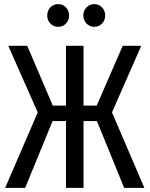

<svg xmlns="http://www.w3.org/2000/svg" viewBox="-20 -911 725 931"><path d="M665 -689 523 -366 680 0H582L450 -324H385V0H300V-324H235L102 0H5L163 -366L20 -689H112L236 -399H300V-689H385V-399H449L575 -689ZM315 -836Q315 -813 300 -797Q285 -781 262 -781Q239 -781 224 -797Q209 -813 209 -836Q209 -859 224 -875Q239 -891 262 -891Q285 -891 300 -875Q315 -859 315 -836ZM490 -836Q490 -813 475 -797Q460 -781 437 -781Q415 -781 399.5 -797Q384 -813 384 -836Q384 -859 399.5 -875Q415 -891 437 -891Q460 -891 475 -875Q490 -859 490 -836Z"/></svg>

Font: Fira Sans Extra Condensed
Style: Regular
Weight: 400
Width: 1
Designer: Carrois Corporate & Edenspiekermann AG
Foundry: Carrois Corporate GbR & Edenspiekermann AG
Version: Version 4.203